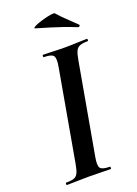

<svg xmlns="http://www.w3.org/2000/svg" viewBox="-151 -857 657 919"><g transform="rotate(-20 178.0 -397.0)"><path d="M25 0Q22 0 22 -6Q22 -12 25 -12Q52 -12 65.5 -17Q79 -22 86 -37Q93 -52 98 -81L180 -544Q188 -587 178 -600Q168 -613 130 -613Q127 -613 127 -619Q127 -625 130 -625Q153 -625 181 -623.5Q209 -622 240 -622Q275 -622 303 -623.5Q331 -625 353 -625Q356 -625 356 -619Q356 -613 353 -613Q326 -613 312 -607Q298 -601 291.5 -586Q285 -571 280 -542L198 -81Q190 -38 199.5 -25Q209 -12 248 -12Q250 -12 250 -6Q250 0 248 0Q226 0 198 -1Q170 -2 136 -2Q105 -2 76.5 -1Q48 0 25 0ZM332 -692Q295 -707 265.5 -717Q236 -727 207 -736Q178 -745 140 -756Q131 -758 138.5 -763.5Q146 -769 163 -775Q180 -781 199 -786Q218 -791 233 -793Q248 -795 251 -792Q274 -766 293 -748.5Q312 -731 342 -701Q345 -698 341 -694Q337 -690 332 -692Z"/></g></svg>

Font: Cormorant
Style: Bold Italic
Weight: 700
Italic angle: -10°
Designer: Christian Thalmann (Catharsis Fonts)
Foundry: Catharsis Fonts
Version: Version 4.000